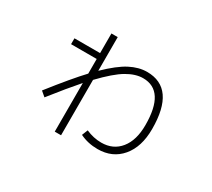

<svg xmlns="http://www.w3.org/2000/svg" viewBox="-128 -851 1256 1135"><g transform="rotate(30 500.0 -284.0)"><path d="M167 -485H342V-619H385V-389Q465 -467 524 -497.5Q583 -528 639 -528Q833 -528 833 -250Q833 -128 773 -57Q713 14 612 14Q546 14 491 -13L507 -53Q559 -30 612 -30Q693 -30 740 -88.5Q787 -147 787 -250Q787 -484 637 -484Q586 -484 528 -450Q470 -416 385 -327V51H342V-281Q277 -207 188 -94L155 -122Q272 -271 342 -345V-445H167Z"/></g></svg>

Font: M PLUS 1p Light
Style: Regular
Weight: 300
Version: Version 1.061